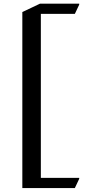

<svg xmlns="http://www.w3.org/2000/svg" viewBox="-20 -874 462 1012"><path d="M97.7 117.2V-810.5L190.4 -854.5H397.5V-849.6L374.5 -800.8H195.3V63.5H397.5V68.4L374.5 117.2Z"/></svg>

Font: Nova Slim
Style: Book
Weight: 400
Version: Version 2.000